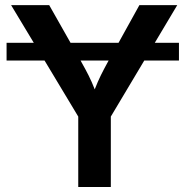

<svg xmlns="http://www.w3.org/2000/svg" viewBox="-20 -748 743 768"><path d="M695.8 -576.7V-505.9H557.1L423.3 -281.7V0H293V-281.7L158.2 -505.9H6.3V-576.7H115.2L24.4 -727.5H176.8L262.2 -576.7H454.1L537.6 -727.5H689L599.1 -576.7ZM414.6 -505.9H302.2L306.6 -498Q321.8 -471.2 334.5 -446Q347.2 -420.9 358.9 -390.6Q371.1 -421.9 383.5 -447Q396 -472.2 410.2 -498Z"/></svg>

Font: Inter-SemiBold
Style: Regular
Weight: 600
Designer: Rasmus Andersson
Foundry: rsms
Version: Version 4.000;git-a52131595